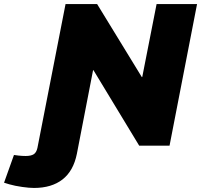

<svg xmlns="http://www.w3.org/2000/svg" viewBox="-153 -720 994 949"><path d="M-133 183 -84 46 -61 49Q-53 50 -43 50.5Q-33 51 -26 51Q0 51 13.5 42.5Q27 34 32 11L171 -700H327L548 -339H550L621 -700H821L685 0H535L309 -373H307L227 40Q210 125 156 167Q102 209 15 209Q-8 209 -43.5 204Q-79 199 -107 191Z"/></svg>

Font: REM ExtraBold
Style: Italic
Weight: 800
Italic angle: -11°
Designer: Octavio Pardo
Foundry: Ashler Design
Version: Version 1.005;gftools[0.9.28]